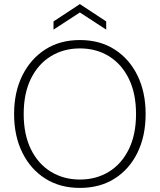

<svg xmlns="http://www.w3.org/2000/svg" viewBox="-20 -908 782 940"><path d="M371 12Q274 12 202 -33.5Q130 -79 89.5 -160.5Q49 -242 49 -350Q49 -457 89.5 -538.5Q130 -620 202 -666Q274 -712 371 -712Q469 -712 541 -666Q613 -620 653 -538.5Q693 -457 693 -350Q693 -242 653 -160.5Q613 -79 541 -33.5Q469 12 371 12ZM371 -29Q451 -29 513 -67Q575 -105 610.5 -177Q646 -249 646 -350Q646 -451 610.5 -523Q575 -595 513 -633Q451 -671 371 -671Q292 -671 229.5 -633Q167 -595 131.5 -523Q96 -451 96 -350Q96 -249 131.5 -177Q167 -105 229.5 -67Q292 -29 371 -29ZM242 -763V-803L371 -888L500 -803V-763L371 -847Z"/></svg>

Font: DM Sans 10pt ExtraLight
Style: Regular
Weight: 250
Version: Version 4.004;gftools[0.9.30]